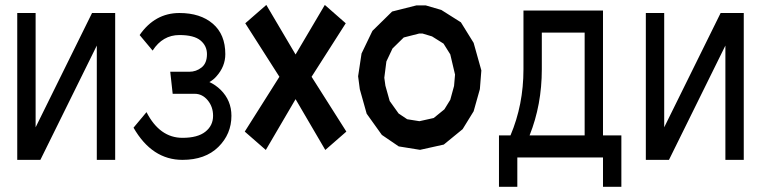

<svg xmlns="http://www.w3.org/2000/svg" viewBox="-20 -589 3036 766"><path d="M48.8 48.8V-537.1H122.1V-81.1L347.2 -537.1H439.5V48.8H366.2V-407.2L141.1 48.8Z M878.9 -373Q878.9 -323.7 843.3 -284.2Q831.5 -270.5 815.4 -261.7Q839.8 -250.5 860.4 -230.5Q903.3 -188 903.3 -127Q903.3 -54.2 851.1 -2.7Q798.8 48.8 708 48.8Q586.4 48.8 512.7 -79.6L564.5 -141.6Q617.2 -39.1 708 -39.1Q768.6 -39.1 799.3 -63.5Q830.1 -87.9 830.1 -127Q830.1 -163.1 808.6 -189Q787.1 -214.8 756.8 -214.8H668.9L659.2 -302.7H734.9Q762.7 -302.7 784.2 -319.8Q805.7 -336.9 805.7 -373Q805.7 -406.2 779.8 -427.7Q753.9 -449.2 695.8 -449.2Q628.9 -449.2 588.9 -387.2L537.1 -449.2Q598.1 -537.1 695.8 -537.1Q779.3 -537.1 829.1 -494.4Q878.9 -451.7 878.9 -373Z M1361.8 -64 1277.8 9.3 1159.2 -193.4 1040.5 9.3 956.5 -64 1094.7 -282.7 958.5 -496.1 1042.5 -569.3 1159.2 -371.6 1275.9 -569.3 1359.4 -496.1 1223.1 -282.7Z M1869.6 -418 1900.4 -308.1 1894.5 -233.4 1869.6 -145 1825.7 -73.7 1750.5 -12.2 1655.8 8.8 1570.8 -4.9 1503.4 -50.8 1442.9 -135.3 1415.5 -232.9 1408.7 -284.7 1422.4 -375.5 1465.8 -465.8 1544.4 -543 1641.1 -567.4H1678.7L1740.7 -549.3L1818.8 -500ZM1791.5 -246.1 1795.4 -291.5 1776.4 -372.1 1749.5 -415 1703.6 -443.8 1666 -455.1H1651.9L1590.8 -439.5L1545.9 -395.5L1521.5 -343.8L1513.2 -278.8L1517.6 -247.1L1534.7 -186L1570.3 -136.2L1604.5 -113.3L1653.3 -105.5L1710.4 -118.2L1752.9 -152.8L1776.4 -190.9Z M2312.5 -48.8V-459H2141.6V-312.5Q2141.6 -170.9 2092.8 -48.8H2312.5ZM2385.7 -48.8H2459V156.2H2385.7V39.1H2043.9V156.2H1970.7V-48.8H2016.6Q2068.4 -170.9 2068.4 -312.5V-546.9H2385.7V-48.8Z M2556.6 48.8V-537.1H2629.9V-81.1L2855 -537.1H2947.3V48.8H2874V-407.2L2648.9 48.8Z"/></svg>

Font: Gap Sans
Style: Bold
Weight: 400
Designer: Alexandre Liziard and Etienne Ozeray
Foundry: Interstices.io
Version: Version 1.610